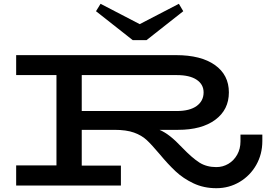

<svg xmlns="http://www.w3.org/2000/svg" viewBox="-20 -976 1400 1010"><path d="M1360 -268V-234Q1360 -165 1328 -108.5Q1296 -52 1240.5 -19Q1185 14 1118 14Q1052 14 998 -11.5Q944 -37 904 -74.5Q864 -112 820 -165Q777 -216 751 -240Q725 -264 685 -278.5Q645 -293 581 -293H410V-105H616V0H65V-106H277V-581H65V-686H906Q1037 -686 1110.5 -634Q1184 -582 1184 -490Q1184 -399 1112.5 -346Q1041 -293 917 -293H819Q847 -281 875 -259Q903 -237 938 -200Q992 -144 1029.5 -120.5Q1067 -97 1118 -97Q1152 -97 1181 -114Q1210 -131 1227.5 -162Q1245 -193 1245 -232V-268ZM410 -581V-392H910Q978 -392 1014.5 -418.5Q1051 -445 1051 -490Q1051 -532 1014.5 -556.5Q978 -581 910 -581ZM944 -917 751 -765H678L485 -917L509 -956L715 -849L921 -956Z"/></svg>

Font: BioRhyme Expanded
Style: Bold
Weight: 700
Width: 7
Designer: Aoife Mooney
Foundry: Aoife Mooney Type
Version: Version 1.000